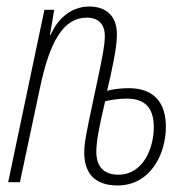

<svg xmlns="http://www.w3.org/2000/svg" viewBox="-20 -558 580 588"><path d="M340 10C440 10 488 -85 488 -170C488 -243 452 -288 374 -288C348 -288 322 -284 308 -280L319 -328C331 -384 338 -421 338 -453C338 -510 304 -538 254 -538C202 -538 159 -506 135 -451H133L146 -528H116L5 0H41L102 -287C132 -431 174 -504 246 -504C280 -504 301 -485 301 -448C301 -420 294 -385 279 -314L265 -248C244 -150 238 -119 238 -91C238 -27 271 10 340 10ZM342 -23C296 -23 275 -50 275 -93C275 -122 281 -159 302 -248C320 -252 344 -256 368 -256C423 -256 451 -229 451 -168C451 -108 421 -23 342 -23Z"/></svg>

Font: Noto Sans ExtraCondensed ExtraLight
Style: Italic
Weight: 200
Width: 2
Italic angle: -12°
Designer: Monotype Design Team
Foundry: Monotype Imaging Inc.
Version: Version 2.013